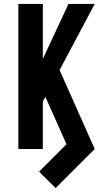

<svg xmlns="http://www.w3.org/2000/svg" viewBox="-20 -755 540 973"><path d="M262 198 178 115 317 -24 210 -264 197 -240V0H73V-735H197V-456L327 -735H460L282 -400L460 0Z"/></svg>

Font: Iosevka SS04 Extrabold
Style: Regular
Weight: 800
Monospace: yes
Designer: Belleve Invis
Foundry: Belleve Invis
Version: Version 19.0.0; ttfautohint (v1.8.4)